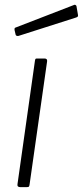

<svg xmlns="http://www.w3.org/2000/svg" viewBox="-20 -771 342 791"><path d="M102 -12Q101 -4 99 -2Q97 0 89 0H64Q57 0 54 -3Q51 -6 52 -12L124 -521Q125 -527 126.5 -528.5Q128 -530 133 -530H164Q169 -530 172 -527Q175 -524 174 -518ZM295 -746 301 -711Q302 -707 301 -704Q300 -701 294 -699L56 -623Q51 -622 47.5 -624Q44 -626 44 -630L40 -647Q39 -656 43 -657L286 -751Q288 -752 291 -750.5Q294 -749 295 -746Z"/></svg>

Font: Libre Franklin Thin ExtraLight
Style: Italic
Weight: 250
Italic angle: -8°
Version: Version 3.000